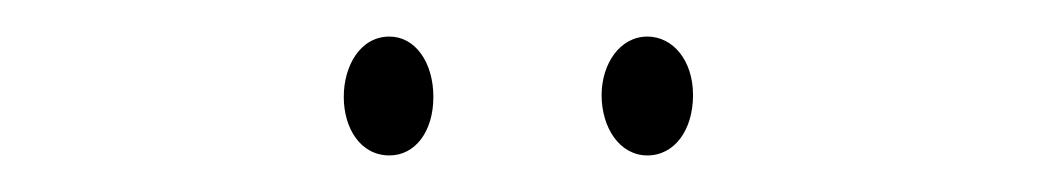

<svg xmlns="http://www.w3.org/2000/svg" viewBox="-20 -716 568 105"><path d="M168 -663C168 -646 177 -631 193 -631C207 -631 217 -644 217 -663C217 -682 207 -696 193 -696C177 -696 168 -680 168 -663ZM309 -664C309 -646 319 -631 334 -631C349 -631 359 -645 359 -664C359 -683 348 -696 334 -696C319 -696 309 -681 309 -664Z"/></svg>

Font: Noto Sans Malayalam ExtraCondensed Thin
Style: Regular
Weight: 100
Width: 2
Designer: Jelle Bosma - Monotype Design Team
Foundry: Monotype Imaging Inc.
Version: Version 2.104